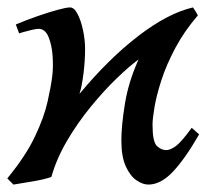

<svg xmlns="http://www.w3.org/2000/svg" viewBox="-25 -477 580 517"><path d="M511.2 -115.2Q472.7 -48.3 440.2 -14.2Q407.7 20 374.5 20Q359.4 20 342.5 8.5Q325.7 -2.9 313.7 -29.1Q301.8 -55.2 301.8 -98.6Q301.8 -138.2 311.3 -197.3Q320.8 -256.3 348.1 -316.9Q323.2 -298.8 289.1 -265.9Q254.9 -232.9 219.5 -189.7Q184.1 -146.5 155.5 -97.9Q127 -49.3 113.3 -0.5Q95.2 5.9 64.5 11.2Q33.7 16.6 11.2 20L-5.4 3.4Q44.4 -57.1 69.1 -109.4Q93.8 -161.6 103 -202.9Q112.3 -244.1 115.7 -272Q118.7 -295.9 116.7 -325.7Q114.7 -355.5 105.7 -377.4Q96.7 -399.4 78.6 -399.4Q73.2 -399.4 60.5 -396.5Q47.9 -393.6 37.1 -390.4Q26.4 -387.2 26.4 -387.2L17.6 -411.1Q45.4 -422.9 75.4 -433.3Q105.5 -443.8 129.6 -450.4Q153.8 -457 163.6 -457Q174.8 -457 183.8 -439.5Q192.9 -421.9 198.5 -396Q204.1 -370.1 204.1 -345.2Q204.1 -313 199.7 -278.3Q195.3 -243.7 189 -224.1Q267.6 -318.8 347.4 -380.1Q427.2 -441.4 494.6 -457Q498 -452.6 502.2 -445.6Q506.3 -438.5 507.8 -435.5Q471.2 -393.1 447.3 -348.1Q423.3 -303.2 409.9 -262Q396.5 -220.7 391.1 -189Q385.7 -157.2 385.7 -141.1Q385.7 -95.2 397.5 -84Q409.2 -72.8 422.4 -72.8Q434.1 -72.8 449.2 -84.2Q464.4 -95.7 491.2 -132.8Z"/></svg>

Font: Gentium Book Plus
Style: Italic
Weight: 400
Italic angle: -8°
Designer: Victor Gaultney, Annie Olsen, Iska Routamaa, Becca Hirsbrunner
Foundry: SIL International
Version: Version 6.101